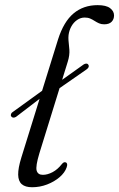

<svg xmlns="http://www.w3.org/2000/svg" viewBox="-20 -738 475 766"><path d="M24.5 -274Q22 -278.5 24.2 -283.8Q26.5 -289 32 -292L153 -379.5L195.5 -396.5L314 -481Q319.5 -484.5 325 -484.2Q330.5 -484 333 -478.5Q335.5 -474 333 -469.2Q330.5 -464.5 324.5 -460.5L187 -365L143.5 -348L43.5 -271.5Q37 -268 32.2 -268.8Q27.5 -269.5 24.5 -274ZM369.5 -717.5Q403.5 -717.5 419.2 -705.5Q435 -693.5 435 -676.5Q435 -661 425.2 -651Q415.5 -641 395.5 -641Q384 -641 375 -645Q366 -649 357.5 -654.5Q349 -660 339.8 -664Q330.5 -668 318 -668Q301.5 -668 287.5 -658.2Q273.5 -648.5 264.8 -632.8Q256 -617 253.5 -598Q252.5 -587.5 253.2 -577.8Q254 -568 255 -558.5Q256 -549 256.8 -539Q257.5 -529 256 -517.2Q254.5 -505.5 250.5 -492.5L137 -126Q121.5 -74.5 126.2 -57.5Q131 -40.5 151 -40.5Q169.5 -40.5 189.8 -51.2Q210 -62 226 -82.5Q230.5 -88 234 -89.8Q237.5 -91.5 241 -90.5Q246 -89.5 247.5 -84.2Q249 -79 246 -70.5Q239 -49.5 217.8 -31.2Q196.5 -13 167.8 -2Q139 9 108 9Q81 9 67 -3Q53 -15 52.5 -41Q52 -67 65 -109L211.5 -580.5Q234 -651.5 273.5 -684.5Q313 -717.5 369.5 -717.5Z"/></svg>

Font: Fraunces Light
Style: Italic
Weight: 300
Italic angle: -16°
Version: Version 1.000;[b76b70a41]